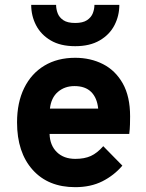

<svg xmlns="http://www.w3.org/2000/svg" viewBox="-20 -762 604 794"><path d="M291 12Q179 12 114.8 -60Q50.5 -132 50.5 -256Q50.5 -338 80 -398Q109.5 -458 163.5 -490.5Q217.5 -523 291 -523Q354.5 -523 406 -496.8Q457.5 -470.5 487.8 -416.8Q518 -363 518 -281Q518 -267 517.5 -247.2Q517 -227.5 514.5 -208H185Q186.5 -161 215 -133Q243.5 -105 291.5 -105Q329.5 -105 355.8 -117Q382 -129 407 -157.5L486 -77Q451.5 -36.5 403.2 -12.2Q355 12 291 12ZM186.5 -313H386Q381.5 -357.5 357 -381.8Q332.5 -406 288 -406Q247.5 -406 219.5 -382Q191.5 -358 186.5 -313ZM291 -571Q230 -571 189.8 -594.8Q149.5 -618.5 129.2 -657.5Q109 -696.5 109 -742H212Q212 -724.5 218.5 -707.2Q225 -690 242 -678.5Q259 -667 291 -667Q322.5 -667 339.8 -678.5Q357 -690 363.8 -707.2Q370.5 -724.5 370.5 -742H473.5Q473.5 -696.5 453.2 -657.5Q433 -618.5 392.2 -594.8Q351.5 -571 291 -571Z"/></svg>

Font: Overpass ExtraBold
Style: Regular
Weight: 800
Designer: Delve Withrington, Dave Bailey, Thomas Jockin
Foundry: Delve Fonts LLC
Version: Version 4.000; ttfautohint (v1.8.3)